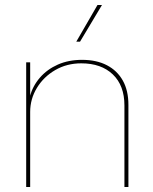

<svg xmlns="http://www.w3.org/2000/svg" viewBox="-20 -750 614 770"><path d="M85 0V-500H101V-360L100 -363Q111 -405 140 -438.5Q169 -472 212 -491Q255 -510 309 -510Q367 -510 408.5 -488.5Q450 -467 472.5 -427Q495 -387 495 -329V0H479V-327Q479 -407 432.5 -451.5Q386 -496 306 -496Q248 -496 201.5 -469Q155 -442 128 -397.5Q101 -353 101 -301V0ZM371 -730H389L301 -583H286Z"/></svg>

Font: Work Sans Thin
Style: Regular
Weight: 250
Designer: Wei Huang
Foundry: Wei Huang
Version: Version 2.012